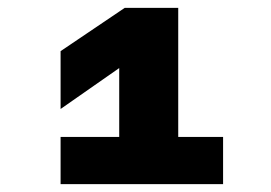

<svg xmlns="http://www.w3.org/2000/svg" viewBox="-20 -768 690 488"><path d="M283 -300V-595L134 -491V-638L297 -748H433V-300ZM134 -420H547V-300H134Z"/></svg>

Font: Azeret Mono Thin Black
Style: Regular
Weight: 900
Version: Version 1.002